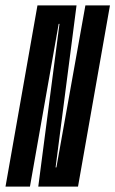

<svg xmlns="http://www.w3.org/2000/svg" viewBox="-60 -695 429 715"><path d="M-39.5 0 79.5 -675H225L147 -71.5H150L258 -675H349.5L230.5 0H82.5L161.5 -606H158.5L51.5 0Z"/></svg>

Font: Anybody UltraCondensed Medium
Style: Italic
Weight: 500
Width: 1
Italic angle: -10°
Designer: Tyler Finck
Foundry: Etcetera Type Company
Version: Version 1.010; ttfautohint (v1.8.3) -l 8 -r 50 -G 200 -x 14 